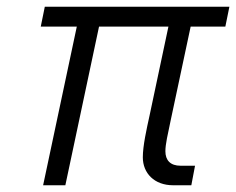

<svg xmlns="http://www.w3.org/2000/svg" viewBox="-20 -550 701 570"><path d="M108 0H174L274 -471H480L424 -207C415 -166 404 -117 404 -83C404 -36 438 0 494 0H548L559 -58H516C486 -58 471 -74 471 -101C471 -122 478 -151 487 -194L546 -471H649L661 -530H113L101 -471H208Z"/></svg>

Font: Geist Light
Style: Italic
Weight: 300
Italic angle: -12°
Designer: Basement.studio, Andrés Briganti, Mateo Zaragoza
Foundry: Basement.studio, Vercel, Andrés Briganti, Guido Ferreyra, Mateo Zaragoza
Version: Version 1.500